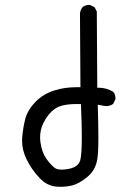

<svg xmlns="http://www.w3.org/2000/svg" viewBox="-20 -758 540 769"><path d="M222.7 -9.8Q246.1 -9.8 268.1 -15.1Q295.9 -21.5 329.1 -48.8Q362.3 -75.7 369.6 -119.6Q374 -145 374 -202.6Q374 -260.3 371.6 -338.4L399.9 -333.5Q402.8 -333 407.5 -333Q412.1 -333 419.2 -335Q426.3 -336.9 433.1 -341.8L441.9 -359.4Q442.4 -361.8 442.4 -364.3Q442.4 -379.9 433.6 -390.1Q407.7 -406.7 374 -406.7H369.6L367.7 -711.9L358.9 -729L341.8 -737.8Q338.9 -738.3 334.5 -738.3Q330.1 -738.3 323.5 -736.3Q316.9 -734.4 310.5 -729.5Q302.2 -718.8 300.3 -704.6L302.2 -408.7Q291.5 -408.7 285.2 -408.7Q239.3 -408.7 198.7 -396Q152.8 -381.8 122.3 -350.3Q91.8 -318.8 82.5 -286.1Q72.8 -252 68.8 -207.5Q68.4 -200.7 68.4 -194.3Q68.4 -157.2 85.9 -121.1Q106.9 -77.6 139.2 -44.4Q169.9 -12.2 209 -10.3H209.5Q216.3 -9.8 222.7 -9.8ZM227.1 -78.6Q208 -78.6 198.7 -85.9Q184.1 -96.7 166 -121.8Q147.9 -147 142.1 -187.5Q140.6 -197.8 140.6 -208Q140.6 -237.8 153.3 -264.2Q171.4 -301.8 200.2 -322.3Q226.6 -341.3 287.6 -341.3Q293.5 -341.3 304.2 -341.3Q307.6 -262.2 307.6 -211.4Q307.6 -138.2 301.3 -115.7Q292.5 -87.9 252.9 -81.1Q238.8 -78.6 227.1 -78.6Z"/></svg>

Font: Bakudai
Style: Light
Weight: 300
Version: Version 1.48